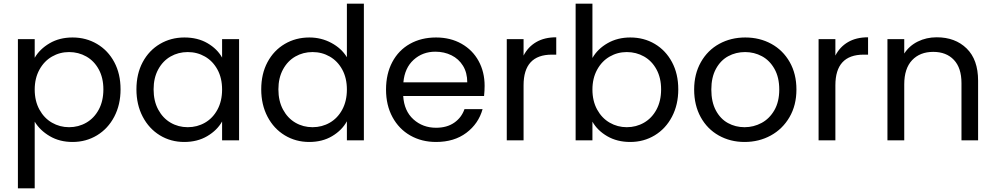

<svg xmlns="http://www.w3.org/2000/svg" viewBox="-20 -760 5390 1040"><path d="M168 -447Q195 -494 248.5 -525.5Q302 -557 373 -557Q446 -557 505.5 -522Q565 -487 599 -423.5Q633 -360 633 -276Q633 -193 599 -128Q565 -63 505.5 -27Q446 9 373 9Q303 9 249.5 -22.5Q196 -54 168 -101V260H77V-548H168ZM540 -276Q540 -338 515 -384Q490 -430 447.5 -454Q405 -478 354 -478Q304 -478 261.5 -453.5Q219 -429 193.5 -382.5Q168 -336 168 -275Q168 -213 193.5 -166.5Q219 -120 261.5 -95.5Q304 -71 354 -71Q405 -71 447.5 -95.5Q490 -120 515 -166.5Q540 -213 540 -276Z M719 -276Q719 -360 753 -423.5Q787 -487 846.5 -522Q906 -557 979 -557Q1051 -557 1104 -526Q1157 -495 1183 -448V-548H1275V0H1183V-102Q1156 -54 1102.5 -22.5Q1049 9 978 9Q905 9 846 -27Q787 -63 753 -128Q719 -193 719 -276ZM1183 -275Q1183 -337 1158 -383Q1133 -429 1090.5 -453.5Q1048 -478 997 -478Q946 -478 904 -454Q862 -430 837 -384Q812 -338 812 -276Q812 -213 837 -166.5Q862 -120 904 -95.5Q946 -71 997 -71Q1048 -71 1090.5 -95.5Q1133 -120 1158 -166.5Q1183 -213 1183 -275Z M1395 -276Q1395 -360 1429 -423.5Q1463 -487 1522.5 -522Q1582 -557 1656 -557Q1720 -557 1775 -527.5Q1830 -498 1859 -450V-740H1951V0H1859V-103Q1832 -54 1779 -22.5Q1726 9 1655 9Q1582 9 1522.5 -27Q1463 -63 1429 -128Q1395 -193 1395 -276ZM1859 -275Q1859 -337 1834 -383Q1809 -429 1766.5 -453.5Q1724 -478 1673 -478Q1622 -478 1580 -454Q1538 -430 1513 -384Q1488 -338 1488 -276Q1488 -213 1513 -166.5Q1538 -120 1580 -95.5Q1622 -71 1673 -71Q1724 -71 1766.5 -95.5Q1809 -120 1834 -166.5Q1859 -213 1859 -275Z M2605 -295Q2605 -269 2602 -240H2164Q2169 -159 2219.5 -113.5Q2270 -68 2342 -68Q2401 -68 2440.5 -95.5Q2480 -123 2496 -169H2594Q2572 -90 2506 -40.5Q2440 9 2342 9Q2264 9 2202.5 -26Q2141 -61 2106 -125.5Q2071 -190 2071 -275Q2071 -360 2105 -424Q2139 -488 2200.5 -522.5Q2262 -557 2342 -557Q2420 -557 2480 -523Q2540 -489 2572.5 -429.5Q2605 -370 2605 -295ZM2511 -314Q2511 -366 2488 -403.5Q2465 -441 2425.5 -460.5Q2386 -480 2338 -480Q2269 -480 2220.5 -436Q2172 -392 2165 -314Z M2816 -459Q2840 -506 2884.5 -532Q2929 -558 2993 -558V-464H2969Q2816 -464 2816 -298V0H2725V-548H2816Z M3189 -446Q3217 -495 3271 -526Q3325 -557 3394 -557Q3468 -557 3527 -522Q3586 -487 3620 -423.5Q3654 -360 3654 -276Q3654 -193 3620 -128Q3586 -63 3526.5 -27Q3467 9 3394 9Q3323 9 3269.5 -22Q3216 -53 3189 -101V0H3098V-740H3189ZM3561 -276Q3561 -338 3536 -384Q3511 -430 3468.5 -454Q3426 -478 3375 -478Q3325 -478 3282.5 -453.5Q3240 -429 3214.5 -382.5Q3189 -336 3189 -275Q3189 -213 3214.5 -166.5Q3240 -120 3282.5 -95.5Q3325 -71 3375 -71Q3426 -71 3468.5 -95.5Q3511 -120 3536 -166.5Q3561 -213 3561 -276Z M4013 9Q3936 9 3873.5 -26Q3811 -61 3775.5 -125.5Q3740 -190 3740 -275Q3740 -359 3776.5 -423.5Q3813 -488 3876 -522.5Q3939 -557 4017 -557Q4095 -557 4158 -522.5Q4221 -488 4257.5 -424Q4294 -360 4294 -275Q4294 -190 4256.5 -125.5Q4219 -61 4155 -26Q4091 9 4013 9ZM4013 -71Q4062 -71 4105 -94Q4148 -117 4174.5 -163Q4201 -209 4201 -275Q4201 -341 4175 -387Q4149 -433 4107 -455.5Q4065 -478 4016 -478Q3966 -478 3924.5 -455.5Q3883 -433 3858 -387Q3833 -341 3833 -275Q3833 -208 3857.5 -162Q3882 -116 3923 -93.5Q3964 -71 4013 -71Z M4505 -459Q4529 -506 4573.5 -532Q4618 -558 4682 -558V-464H4658Q4505 -464 4505 -298V0H4414V-548H4505Z M5054 -558Q5154 -558 5216 -497.5Q5278 -437 5278 -323V0H5188V-310Q5188 -392 5147 -435.5Q5106 -479 5035 -479Q4963 -479 4920.5 -434Q4878 -389 4878 -303V0H4787V-548H4878V-470Q4905 -512 4951.5 -535Q4998 -558 5054 -558Z"/></svg>

Font: Fz Poppins
Style: Regular
Weight: 400
Designer: Ninad Kale (Devanagari), Jonny Pinhorn (Latin)
Foundry: Indian Type Foundry
Version: Vit hóa bi Vntype.Com & FontZin.Com